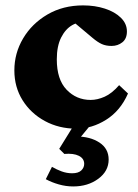

<svg xmlns="http://www.w3.org/2000/svg" viewBox="-20 -460 500 698"><path d="M257.8 7.8Q194.3 7.8 143.1 -20Q91.8 -47.9 62 -95.7Q32.2 -143.6 32.2 -204.1Q32.2 -266.6 64 -320.3Q95.7 -374 152.3 -407.2Q209 -440.4 282.2 -440.4Q325.2 -440.4 361.3 -428.7Q397.5 -417 419.4 -395.5Q441.4 -374 441.4 -345.7Q441.4 -319.3 424.8 -306.2Q408.2 -293 385.7 -293Q365.2 -293 350.1 -299.8Q335 -306.6 316.4 -322.3L237.3 -388.7L293 -377.9Q267.6 -382.8 242.7 -368.7Q217.8 -354.5 202.1 -323.2Q186.5 -292 186.5 -244.1Q186.5 -170.9 222.2 -133.8Q257.8 -96.7 309.6 -96.7Q334 -96.7 360.4 -108.4Q386.7 -120.1 413.1 -150.4L445.3 -120.1Q418 -57.6 366.2 -24.9Q314.5 7.8 257.8 7.8ZM246.1 217.8Q219.7 217.8 193.8 210.4Q168 203.1 146.5 191.4L168.9 146.5Q185.5 156.2 204.1 163.1Q222.7 169.9 242.2 169.9Q264.6 169.9 275.4 159.7Q286.1 149.4 286.1 135.7Q286.1 116.2 266.6 106.4Q247.1 96.7 213.9 99.6L195.3 81.1L252 -10.7H313.5L254.9 60.5L256.8 36.1Q307.6 36.1 341.3 58.1Q375 80.1 375 120.1Q375 162.1 337.4 189.9Q299.8 217.8 246.1 217.8Z"/></svg>

Font: Crimson Pro ExtraBold
Style: Regular
Weight: 800
Designer: Jacques Le Bailly
Foundry: Baron von Fonthausen
Version: Version 1.003